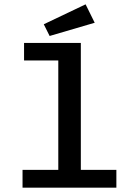

<svg xmlns="http://www.w3.org/2000/svg" viewBox="-20 -866 640 886"><path d="M84 0V-82H249V-587H91V-668H353V-82H517V0ZM209 -700 182 -754 375 -846 417 -761Z"/></svg>

Font: Inconsolata Expanded SemiBold
Style: Regular
Weight: 600
Width: 7
Monospace: yes
Designer: Raph Levien, Cyreal, Brenton Simpson
Foundry: Raph Levien, Cyreal, Google
Version: Version 3.001; ttfautohint (v1.8.2.53-6de2)